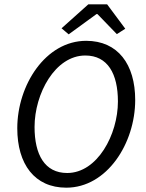

<svg xmlns="http://www.w3.org/2000/svg" viewBox="-20 -857 674 889"><path d="M287 12C475 12 606 -193 606 -394C606 -559 526 -668 379 -668C191 -668 60 -463 60 -263C60 -97 140 12 287 12ZM291 -56C187 -56 140 -141 140 -269C140 -423 235 -600 375 -600C479 -600 526 -515 526 -387C526 -234 431 -56 291 -56ZM298 -698 427 -792H431L521 -699L560 -724L476 -837H389L265 -726Z"/></svg>

Font: Source Sans Pro
Style: Italic
Weight: 400
Italic angle: -11°
Designer: Paul D. Hunt
Foundry: Adobe Systems Incorporated
Version: Version 3.006;hotconv 1.0.111;makeotfexe 2.5.65597